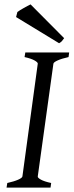

<svg xmlns="http://www.w3.org/2000/svg" viewBox="-20 -854 335 874"><path d="M292 -594.2Q261.2 -587.4 242.7 -579.1Q224.1 -570.8 223.1 -564L151.9 -50.8Q150.9 -44.9 166 -36.4Q181.2 -27.8 212.9 -21L210 0H9.8L13.2 -21Q43.9 -27.8 62.3 -35.9Q80.6 -43.9 82 -50.8L151.9 -564Q152.8 -569.8 137.7 -578.6Q122.6 -587.4 91.8 -594.2L95.2 -615.2H294.9ZM272 -680.2Q265.1 -670.4 261 -666Q256.8 -661.6 249 -657.2L53.2 -776.4L59.1 -799.3Q63.5 -802.7 71.3 -807.6Q79.1 -812.5 87.9 -817.4Q96.7 -822.3 105 -826.7Q113.3 -831.1 119.1 -834Z"/></svg>

Font: Gentium Plus Afr
Style: Italic
Weight: 400
Italic angle: -8°
Designer: J. Victor Gaultney, Annie Olsen, Iska Routamaa, Becca Hirsbrunner
Foundry: SIL International
Version: Version 5.000